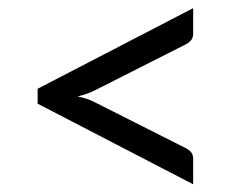

<svg xmlns="http://www.w3.org/2000/svg" viewBox="-20 -576 620 478"><path d="M73.7 -355 460.9 -555.7V-492.2Q460.9 -483.4 456.8 -477.3Q452.6 -471.2 442.9 -465.8L218.3 -352.1Q208 -346.7 196.8 -342.8Q185.5 -338.9 173.3 -335.9Q185.5 -333.5 196.8 -329.6Q208 -325.7 218.3 -320.3L442.9 -207Q452.6 -202.1 456.8 -195.6Q460.9 -189 460.9 -181.2V-117.2L73.7 -317.9Z"/></svg>

Font: Kantumruy
Style: Regular
Weight: 400
Foundry: Sovichet Tep
Version: Version 1.3000